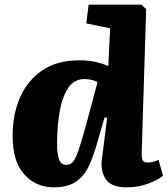

<svg xmlns="http://www.w3.org/2000/svg" viewBox="-20 -787 717 821"><path d="M586 -136Q585 -114 589.5 -103Q594 -92 611 -92Q621 -92 634.5 -95Q648 -98 658 -104L677 -35Q661 -21 618 -3.5Q575 14 522 14Q456 14 432.5 -20.5Q409 -55 416 -108L438 -283L427 -285L397 -181Q383 -130 364 -85.5Q345 -41 309.5 -13.5Q274 14 210 14Q134 14 84 -41Q34 -96 34 -206Q34 -299 66.5 -372Q99 -445 162 -487Q225 -529 317 -529Q362 -529 393.5 -521Q425 -513 443 -504L451 -666L349 -687L359 -767H585L605 -748ZM263 -82Q278 -82 289.5 -92.5Q301 -103 314 -139.5Q327 -176 348 -252L397 -436Q386 -442 371 -445.5Q356 -449 342 -449Q296 -449 270.5 -409.5Q245 -370 234.5 -306.5Q224 -243 224 -170Q224 -132 232 -107Q240 -82 263 -82Z"/></svg>

Font: Literata 12pt ExtraBold
Style: Italic
Weight: 800
Italic angle: -2°
Designer: Latin by Veronika Burian and Jose Scaglione. Greek by Irene Vlachou. Cyrillic by Vera Evstafieva
Foundry: TypeTogether
Version: Version 3.002